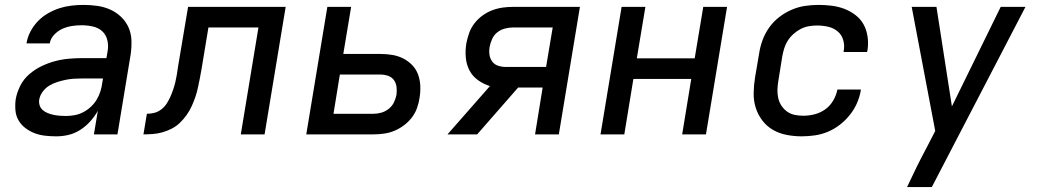

<svg xmlns="http://www.w3.org/2000/svg" viewBox="-20 -548 4240 783"><path d="M210 8Q187 8 164.5 5.5Q142 3 122 -4.5Q102 -12 84.5 -25Q67 -38 56 -56.5Q45 -75 43 -97.5Q41 -120 44 -143Q49 -171 62.5 -198Q76 -225 99 -245Q122 -265 149 -278Q176 -291 204 -298.5Q232 -306 260.5 -308.5Q289 -311 317 -311H414L419 -340Q423 -363 417.5 -385Q412 -407 396.5 -421Q381 -435 358.5 -440Q336 -445 313 -445Q293 -445 273.5 -442Q254 -439 235.5 -431Q217 -423 201.5 -407Q186 -391 183 -371H88Q92 -396 104 -419Q116 -442 134 -461Q152 -480 175.5 -493.5Q199 -507 222.5 -514.5Q246 -522 271 -525Q296 -528 320 -528Q349 -528 377 -524Q405 -520 429.5 -509Q454 -498 473.5 -479.5Q493 -461 504 -436.5Q515 -412 516 -383.5Q517 -355 513 -327L459 0H363L379 -96Q366 -73 348 -53Q330 -33 307.5 -18.5Q285 -4 260 2Q235 8 210 8ZM249 -75Q267 -75 285 -78.5Q303 -82 319.5 -90.5Q336 -99 350.5 -112.5Q365 -126 374.5 -142Q384 -158 389.5 -175.5Q395 -193 397 -210L400 -228H316Q299 -228 282 -227Q265 -226 248 -222.5Q231 -219 213.5 -213.5Q196 -208 180.5 -198.5Q165 -189 154 -174Q143 -159 140 -142Q138 -129 142 -117.5Q146 -106 155 -98.5Q164 -91 175.5 -86.5Q187 -82 199 -79.5Q211 -77 224 -76Q237 -75 249 -75Z M962 0 1034 -436H830L802 -267Q799 -248 795 -228.5Q791 -209 787 -190Q783 -171 776.5 -152Q770 -133 761.5 -114.5Q753 -96 741 -79Q729 -62 714 -47.5Q699 -33 680.5 -23.5Q662 -14 642.5 -8.5Q623 -3 603.5 -1.5Q584 0 565 0L579 -84Q595 -84 610 -88Q625 -92 638 -102Q651 -112 660 -126Q669 -140 675.5 -155Q682 -170 687 -185Q692 -200 695.5 -215Q699 -230 701.5 -245.5Q704 -261 706 -276L747 -520H1145L1059 0Z M1229 0 1315 -520H1412L1380 -328H1531Q1556 -328 1580 -324Q1604 -320 1624.5 -309.5Q1645 -299 1661 -282.5Q1677 -266 1685 -244Q1693 -222 1694 -197.5Q1695 -173 1691 -149Q1688 -128 1680.5 -107Q1673 -86 1659 -68Q1645 -50 1626 -36Q1607 -22 1587 -14Q1567 -6 1545.5 -3Q1524 0 1503 0ZM1503 -84Q1519 -84 1535 -88.5Q1551 -93 1565 -104Q1579 -115 1586.5 -130.5Q1594 -146 1597 -162Q1599 -178 1597 -194Q1595 -210 1586 -222Q1577 -234 1562 -239Q1547 -244 1531 -244H1366L1340 -84Z M1805 0 1978 -197Q1952 -205 1929.5 -221Q1907 -237 1894.5 -261Q1882 -285 1879.5 -314Q1877 -343 1882 -372Q1886 -393 1893.5 -414Q1901 -435 1915 -453Q1929 -471 1947.5 -484.5Q1966 -498 1987 -506Q2008 -514 2029.5 -517Q2051 -520 2072 -520H2345L2259 0H2162L2193 -191H2093L1926 0ZM2042 -275H2207L2234 -436H2072Q2056 -436 2039 -431.5Q2022 -427 2008.5 -416.5Q1995 -406 1987.5 -390Q1980 -374 1977 -358Q1974 -342 1976 -326Q1978 -310 1987 -297.5Q1996 -285 2011 -280Q2026 -275 2042 -275Z M2429 0 2515 -520H2612L2577 -310H2813L2848 -520H2945L2859 0H2762L2799 -226H2563L2526 0Z M3249 8Q3218 8 3187.5 2Q3157 -4 3132 -18.5Q3107 -33 3089 -56.5Q3071 -80 3062 -108.5Q3053 -137 3053.5 -168.5Q3054 -200 3059 -231L3076 -331Q3080 -358 3090 -385Q3100 -412 3117 -436Q3134 -460 3158 -478.5Q3182 -497 3209 -508.5Q3236 -520 3263.5 -524Q3291 -528 3319 -528Q3346 -528 3373 -524.5Q3400 -521 3424.5 -511.5Q3449 -502 3469.5 -486Q3490 -470 3502 -448Q3514 -426 3518 -399Q3522 -372 3518 -345L3516 -336H3420L3421 -341Q3425 -364 3418.5 -385.5Q3412 -407 3395.5 -420.5Q3379 -434 3357 -439Q3335 -444 3312 -444Q3295 -444 3278 -441Q3261 -438 3245.5 -430Q3230 -422 3216 -409.5Q3202 -397 3192.5 -382Q3183 -367 3178 -350.5Q3173 -334 3170 -317L3154 -217Q3151 -199 3150.5 -181.5Q3150 -164 3154 -147Q3158 -130 3167.5 -116Q3177 -102 3190.5 -92.5Q3204 -83 3221 -79.5Q3238 -76 3256 -76Q3279 -76 3302.5 -82Q3326 -88 3346 -102.5Q3366 -117 3378.5 -139Q3391 -161 3395 -183H3491Q3487 -156 3476 -130Q3465 -104 3447 -81Q3429 -58 3406 -40Q3383 -22 3357 -11Q3331 0 3303.5 4Q3276 8 3249 8Z M3679 215Q3698 174 3718 133.5Q3738 93 3760 52L3794 -14L3698 -520H3799L3862 -114L4061 -520H4162L3780 215Z"/></svg>

Font: Iosevka Md Ex Obl
Style: Regular
Weight: 500
Width: 7
Italic angle: -9°
Monospace: yes
Designer: Belleve Invis
Foundry: Belleve Invis
Version: Version 32.5.0; ttfautohint (v1.8.4)